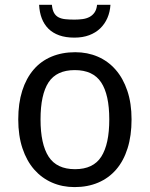

<svg xmlns="http://www.w3.org/2000/svg" viewBox="-20 -761 617 791"><path d="M522 -269Q522 -202.1 505.6 -150.1Q489.3 -98.1 458.7 -62.7Q428.2 -27.3 384.8 -8.8Q341.3 9.8 287.1 9.8Q236.8 9.8 194.3 -8.8Q151.9 -27.3 120.8 -62.7Q89.8 -98.1 72.5 -150.1Q55.2 -202.1 55.2 -269Q55.2 -335.4 71.5 -387Q87.9 -438.5 118.2 -473.9Q148.4 -509.3 192.1 -527.6Q235.8 -545.9 290 -545.9Q340.3 -545.9 382.8 -527.6Q425.3 -509.3 456.3 -473.9Q487.3 -438.5 504.6 -387Q522 -335.4 522 -269ZM147 -269Q147 -167 180.4 -115.5Q213.9 -64 289.1 -64Q364.3 -64 397.2 -115.5Q430.2 -167 430.2 -269Q430.2 -371.1 396.7 -421.6Q363.3 -472.2 288.1 -472.2Q212.9 -472.2 179.9 -421.6Q147 -371.1 147 -269ZM435.1 -741.2Q433.1 -711.4 422.4 -686.8Q411.6 -662.1 392.8 -644Q374 -626 347.4 -616Q320.8 -606 286.1 -606Q250.5 -606 223.9 -615.5Q197.3 -625 179.4 -642.8Q161.6 -660.6 152.1 -685.5Q142.6 -710.4 141.1 -741.2H193.8Q195.8 -720.2 202.6 -708Q209.5 -695.8 221.2 -689.7Q232.9 -683.6 249.3 -681.9Q265.6 -680.2 287.1 -680.2Q304.7 -680.2 320.6 -682.4Q336.4 -684.6 348.9 -691.2Q361.3 -697.8 369.6 -709.7Q377.9 -721.7 379.9 -741.2Z"/></svg>

Font: Genotype
Style: Regular
Weight: 400
Foundry: Ascender Corporation
Version: Version 1.00